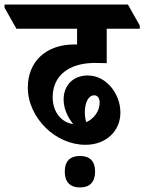

<svg xmlns="http://www.w3.org/2000/svg" viewBox="-84 -646 633 842"><path d="M291 -11C382 -11 444 -72 444 -152C444 -194 429 -232 405 -262C380 -293 344 -315 301 -315C237 -315 195 -272 195 -210C195 -173 210 -135 237 -102C184 -109 147 -156 147 -220C147 -314 218 -370 332 -370C352 -370 370 -369 384 -369V-520H529V-534L477 -626H-64V-612L-12 -520H254V-451C250 -451 245 -451 241 -451C119 -451 38 -377 38 -262C38 -195 69 -132 117 -85C163 -40 225 -11 291 -11ZM288 -153C288 -197 304 -228 329 -228C345 -228 353 -215 353 -195C353 -159 328 -125 294 -110C290 -124 288 -139 288 -153ZM267 176C310 176 333 152 333 106C333 61 310 38 267 38C223 38 200 61 200 106C200 152 223 176 267 176Z"/></svg>

Font: Noto Serif Devanagari Condensed ExtraBold
Style: Regular
Weight: 800
Width: 3
Designer: Universal Thirst, Indian Type Foundry and the Monotype Design Team
Foundry: Monotype Imaging Inc.
Version: Version 2.004